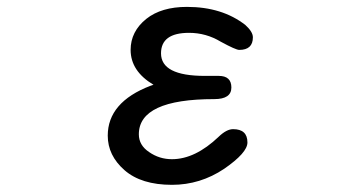

<svg xmlns="http://www.w3.org/2000/svg" viewBox="-20 -507 1040 549"><path d="M335.9 -20.5Q288.1 -62.5 288.1 -119.1Q288.1 -214.8 410.2 -261.7L418.9 -264.6Q353.5 -303.7 353.5 -364.3Q353.5 -417 398.4 -453.1Q441.4 -487.3 514.6 -487.3Q615.2 -487.3 681.6 -435.5Q703.1 -416 703.1 -400.4Q703.1 -364.3 664.1 -364.3Q654.3 -364.3 611.3 -387.7Q569.3 -413.1 520.5 -413.1Q440.4 -413.1 440.4 -354.5Q440.4 -290 565.4 -290H605.5Q641.6 -290 641.6 -256.8Q641.6 -223.6 592.8 -223.6Q377 -223.6 377 -123Q377 -91.8 406.2 -72.3Q435.5 -51.8 471.7 -51.8Q538.1 -51.8 605.5 -116.2Q627.9 -137.7 646.5 -137.7Q687.5 -137.7 687.5 -99.6Q687.5 -70.3 621.1 -24.4Q552.7 21.5 471.7 21.5Q383.8 21.5 335.9 -20.5Z"/></svg>

Font: KTXP_ComRound
Style: Medium
Weight: 500
Version: Version 1.01;May 16, 2022;FontCreator 13.0.0.2683 64-bit